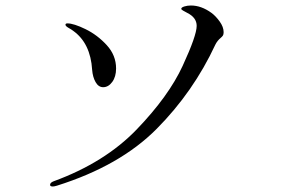

<svg xmlns="http://www.w3.org/2000/svg" viewBox="-20 -693 1040 698"><path d="M162 -21Q162 -29 175 -34Q361 -102 477 -222.5Q593 -343 644 -453.5Q695 -564 695 -599Q695 -629 661 -646Q652 -651 645.5 -654.5Q639 -658 639 -661Q639 -666 650 -669.5Q661 -673 674 -673Q712 -673 749 -646Q764 -635 778.5 -615Q793 -595 793 -576Q793 -568 790.5 -564Q788 -560 782 -555Q770 -545 763 -531Q683 -359 549.5 -224.5Q416 -90 187 -18Q177 -15 172 -15Q162 -15 162 -21ZM315 -439Q309 -536 246 -581Q241 -585 229.5 -591.5Q218 -598 218 -603Q218 -608 225 -608Q248 -608 291 -587Q334 -566 368 -529Q402 -492 402 -444Q402 -414 388 -395Q374 -376 355 -376Q338 -376 327.5 -394.5Q317 -413 315 -439Z"/></svg>

Font: Shippori Mincho
Style: Regular
Weight: 400
Designer: FONTDASU
Foundry: FONTDASU / Google Inc. / but / Adobe
Version: Version 3.110; ttfautohint (v1.8.3)